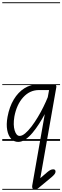

<svg xmlns="http://www.w3.org/2000/svg" viewBox="-25 -1246 551 1698"><path d="M283.5 428.5Q265 428.5 261.5 417.8Q258 407 260 395L371 -237Q348.5 -195 321 -151.8Q293.5 -108.5 263 -72Q232.5 -35.5 200.2 -13.2Q168 9 136 9Q99 9 73.5 -18.5Q48 -46 38.8 -95.8Q29.5 -145.5 41.5 -212Q58 -301.5 96.8 -366Q135.5 -430.5 191.2 -465.5Q247 -500.5 314 -500.5H447Q467.5 -500.5 471 -491.8Q474.5 -483 473 -474.5L331.5 329.5L394.5 275.5Q410 262.5 422 257Q434 251.5 445 251.5Q455.5 251.5 460.8 256.2Q466 261 466 271.5Q466 282.5 458 293.5Q450 304.5 432 320L314.5 417.5Q306.5 424 299.2 426.2Q292 428.5 283.5 428.5ZM148.5 -44Q171 -44 198 -66.8Q225 -89.5 253.5 -127Q282 -164.5 309.2 -209.8Q336.5 -255 359.2 -301.2Q382 -347.5 397.5 -386.5L409 -449.5H319Q238.5 -449.5 180.2 -385.5Q122 -321.5 102 -214Q90 -140 104.8 -92Q119.5 -44 148.5 -44ZM283.5 428.5Q265 428.5 261.5 417.8Q258 407 260 395L371 -237Q348.5 -195 321 -151.8Q293.5 -108.5 263 -72Q232.5 -35.5 200.2 -13.2Q168 9 136 9Q99 9 73.5 -18.5Q48 -46 38.8 -95.8Q29.5 -145.5 41.5 -212Q58 -301.5 96.8 -366Q135.5 -430.5 191.2 -465.5Q247 -500.5 314 -500.5H447Q467.5 -500.5 471 -491.8Q474.5 -483 473 -474.5L331.5 329.5L394.5 275.5Q410 262.5 422 257Q434 251.5 445 251.5Q455.5 251.5 460.8 256.2Q466 261 466 271.5Q466 282.5 458 293.5Q450 304.5 432 320L314.5 417.5Q306.5 424 299.2 426.2Q292 428.5 283.5 428.5ZM148.5 -44Q171 -44 198 -66.8Q225 -89.5 253.5 -127Q282 -164.5 309.2 -209.8Q336.5 -255 359.2 -301.2Q382 -347.5 397.5 -386.5L409 -449.5H319Q238.5 -449.5 180.2 -385.5Q122 -321.5 102 -214Q90 -140 104.8 -92Q119.5 -44 148.5 -44ZM-5 424.5H506V432.5H-5ZM-5 -16H506V0H-5ZM-5 -501.5H506V-493.5H-5ZM-5 -1226H506V-1218H-5Z"/></svg>

Font: Edu AU VIC WA NT Guides
Style: Regular
Weight: 400
Designer: Tina and Corey Anderson, Eben Sorkin, Mirko Velimirovic
Foundry: Google for Education
Version: Version 1.001